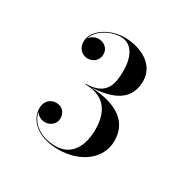

<svg xmlns="http://www.w3.org/2000/svg" viewBox="-113 -1021 675 680"><g transform="rotate(30 225.0 -681.0)"><path d="M363 -577C363 -640 323 -694.5 196 -700C316 -705.5 345 -755 345 -811.5C345 -878 278.5 -912.5 211.5 -912.5C150.5 -912.5 92 -873.5 92 -827C92 -798.5 112.5 -782 134.5 -782C153.5 -782 176 -795 176 -823C176 -847.5 156 -862 134.5 -862C120.5 -862 105 -855 97.5 -842.5C108.5 -880.5 157.5 -907.5 199.5 -907.5C244.5 -907.5 266.5 -864 266.5 -809C266.5 -760.5 261.5 -701.5 174 -701.5V-699C267.5 -699 284.5 -629 284.5 -578.5C284.5 -511.5 257 -456.5 190.5 -456.5C127 -456.5 85.5 -491 78.5 -532C85 -519.5 100 -511 116 -511C137.5 -511 157.5 -527 157.5 -550C157.5 -575.5 140 -591 118 -591C93.5 -591 74.5 -573.5 74.5 -545C74.5 -498.5 116.5 -451 205.5 -451C290 -451 363 -499 363 -577Z"/></g></svg>

Font: Bodoni* 36pt Medium
Style: Regular
Weight: 500
Version: Version 2.3